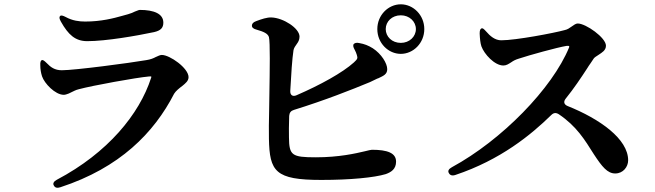

<svg xmlns="http://www.w3.org/2000/svg" viewBox="-20 -817 3040 891"><path d="M174 -538C169 -536 166 -528 167 -514C167 -496 170 -479 175 -463C186 -430 236 -377 276 -377C283 -377 291 -380 299 -383L326 -396C332 -399 338 -401 346 -403C409 -420 613 -457 670 -462C683 -463 684 -463 681 -455C627 -288 481 -108 244 17C229 25 224 35 230 44C235 54 245 57 260 52C536 -38 695 -201 788 -382C796 -395 811 -407 827 -419C840 -430 855 -441 855 -459C855 -501 768 -562 731 -562C722 -562 714 -557 702 -552C693 -547 679 -541 659 -538C584 -525 327 -491 267 -491C234 -491 215 -505 196 -525C185 -536 178 -540 174 -538ZM263 -716C297 -656 329 -626 385 -626C472 -626 615 -651 695 -668C726 -675 738 -688 738 -712C738 -753 695 -771 629 -771C626 -771 623 -770 618 -768C609 -765 603 -762 592 -757C582 -753 568 -749 549 -744C507 -732 449 -717 375 -717C347 -717 316 -721 285 -738C272 -745 263 -747 259 -743C254 -738 255 -730 263 -716Z M1731 -682C1731 -617 1782 -567 1840 -567C1898 -567 1949 -617 1949 -682C1949 -747 1898 -797 1840 -797C1782 -797 1731 -747 1731 -682ZM1172 -679C1204 -670 1223 -661 1228 -645C1234 -622 1232 -496 1230 -373C1230 -351 1229 -329 1229 -307C1228 -255 1227 -207 1228 -173C1231 -21 1257 18 1471 18C1607 18 1717 7 1770 -9C1795 -18 1818 -32 1818 -67C1818 -107 1778 -122 1706 -122C1701 -122 1690 -119 1673 -115C1631 -105 1553 -87 1446 -87C1334 -87 1322 -96 1321 -179C1320 -201 1321 -237 1322 -279C1323 -294 1330 -303 1344 -307C1489 -352 1610 -400 1697 -436L1724 -449C1728 -451 1732 -453 1736 -454C1759 -465 1777 -472 1777 -496C1777 -523 1750 -567 1710 -593C1689 -606 1671 -613 1648 -617C1635 -620 1627 -618 1622 -613C1617 -608 1619 -598 1626 -586C1630 -578 1634 -570 1636 -562C1641 -546 1639 -543 1622 -527C1570 -480 1467 -423 1356 -375C1338 -367 1326 -376 1327 -395C1331 -471 1336 -546 1342 -584C1344 -595 1351 -604 1358 -614C1363 -621 1370 -631 1370 -647C1370 -686 1295 -734 1240 -736C1219 -737 1193 -728 1169 -719C1155 -714 1149 -707 1149 -698C1149 -689 1156 -683 1172 -679ZM1770 -682C1770 -717 1799 -746 1840 -746C1880 -746 1910 -717 1910 -682C1910 -647 1880 -618 1840 -618C1799 -618 1770 -647 1770 -682Z M2214 -685C2208 -682 2206 -675 2206 -661C2207 -638 2209 -617 2214 -602C2227 -566 2275 -513 2316 -513C2330 -513 2340 -520 2354 -529C2361 -534 2371 -540 2388 -545C2436 -561 2566 -597 2609 -604C2621 -605 2623 -604 2621 -597C2543 -407 2309 -167 2077 -41C2062 -33 2057 -23 2063 -14C2068 -4 2078 0 2093 -5C2303 -75 2445 -192 2538 -283C2549 -294 2560 -295 2573 -287C2656 -231 2693 -169 2736 -101C2774 -43 2799 -12 2835 -12C2872 -12 2895 -43 2895 -73C2895 -172 2764 -265 2614 -325C2597 -332 2594 -345 2605 -359C2643 -406 2677 -457 2705 -500C2709 -507 2716 -517 2721 -524L2735 -545C2737 -549 2747 -556 2760 -564C2773 -573 2792 -583 2792 -605C2792 -642 2699 -708 2661 -708C2652 -708 2643 -701 2630 -692C2623 -687 2614 -680 2599 -677C2552 -664 2374 -630 2306 -630C2277 -630 2254 -650 2236 -671C2226 -682 2220 -688 2214 -685Z"/></svg>

Font: 寒蝉锦书宋Pro Soft
Style: Regular
Weight: 700
Designer: 寒蝉锦书宋{Warren} 思源宋体{Ryoko NISHIZUKA 西塚涼子 (kana & ideographs); Frank Grießhammer (Latin, Greek & Cyrillic); Wenlong ZHANG 
Foundry: Adobe & ChillType
Version: Version 2.000;Glyphs 3.1.1 (3135)